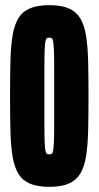

<svg xmlns="http://www.w3.org/2000/svg" viewBox="-20 -716 382 744"><path d="M171 8Q126 8 97 -4Q68 -16 52 -41.5Q36 -67 29 -108Q22 -149 20.5 -207.5Q19 -266 19 -344Q19 -422 20.5 -480.5Q22 -539 29 -580Q36 -621 52 -646.5Q68 -672 97 -684Q126 -696 171 -696Q216 -696 245 -684Q274 -672 290 -646.5Q306 -621 313 -580Q320 -539 321.5 -480.5Q323 -422 323 -344Q323 -266 321.5 -207.5Q320 -149 313 -108Q306 -67 290 -41.5Q274 -16 245 -4Q216 8 171 8ZM171 -118Q177 -118 180.5 -120Q184 -122 186 -132.5Q188 -143 189 -167Q190 -191 190 -234Q190 -277 190 -344Q190 -411 190 -454Q190 -497 189 -521Q188 -545 186 -555.5Q184 -566 180.5 -568Q177 -570 171 -570Q165 -570 161.5 -568Q158 -566 156 -555.5Q154 -545 153 -521Q152 -497 152 -454.5Q152 -412 152 -344Q152 -277 152 -234Q152 -191 153 -167Q154 -143 156 -132.5Q158 -122 161.5 -120Q165 -118 171 -118Z"/></svg>

Font: Saira UltraCondensed Black
Style: Regular
Weight: 900
Width: 1
Designer: Hector Gatti with collaboration of the Omnibus-Type team
Foundry: Omnibus-Type
Version: Version 1.101